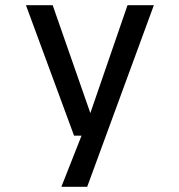

<svg xmlns="http://www.w3.org/2000/svg" viewBox="-20 -520 690 740"><path d="M216.5 200 304.5 -23 332.5 3H265.5L80 -500H183L337.5 -57.5H319L471.5 -500H573L316 200Z"/></svg>

Font: Trispace Thin
Style: Regular
Weight: 400
Version: Version 1.210